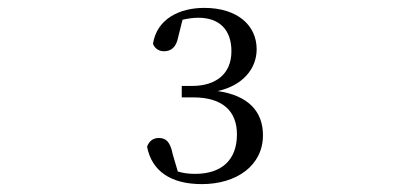

<svg xmlns="http://www.w3.org/2000/svg" viewBox="-20 -920 1040 487"><path d="M492 -453C580 -453 647 -500 647 -577C647 -638 609 -678 532 -689C596 -703 631 -746 631 -795C631 -856 582 -900 498 -900C435 -900 378 -872 368 -809C373 -796 384 -790 396 -790C414 -790 427 -800 432 -826L443 -870C457 -873 470 -875 483 -875C537 -875 567 -844 567 -790C567 -732 527 -702 467 -702H441V-673H470C545 -673 581 -638 581 -579C581 -516 544 -479 475 -479C458 -479 444 -481 431 -485L418 -529C412 -560 401 -570 383 -570C370 -570 359 -564 353 -548C365 -486 413 -453 492 -453Z"/></svg>

Font: Harano Aji Mincho K1
Style: Regular
Weight: 400
Foundry: Masamichi Hosoda
Version: HaranoAjiMinchoK1-Regular version 20230610;ttx 4.39.4